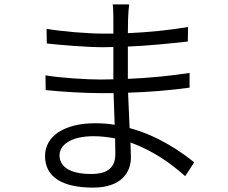

<svg xmlns="http://www.w3.org/2000/svg" viewBox="-20 -811 1040 874"><path d="M504 -181 505 -109C505 -37 454 -19 396 -19C292 -19 251 -56 251 -104C251 -152 305 -191 405 -191C439 -191 472 -187 504 -181ZM187 -468 188 -401C260 -393 370 -387 440 -387H497L502 -243C473 -248 444 -250 413 -250C271 -250 185 -190 185 -101C185 -6 262 43 404 43C534 43 576 -28 576 -95L574 -162C677 -126 763 -63 823 -9L864 -72C808 -117 704 -192 570 -228L563 -389C658 -392 747 -399 843 -412V-479C751 -465 657 -456 562 -452V-470V-599C658 -603 753 -613 835 -622L836 -688C747 -673 653 -664 562 -660L563 -725C564 -755 566 -774 568 -791H493C495 -779 496 -749 496 -732V-658H449C381 -658 255 -668 192 -680L193 -613C255 -606 379 -596 450 -596L496 -597V-470V-450L440 -449C372 -449 259 -456 187 -468Z"/></svg>

Font: ChiuKong Gothic MN Normal
Style: Regular
Weight: 350
Designer: Ryoko NISHIZUKA 西塚涼子 (kana, bopomofo & ideographs); Paul D. Hunt (Latin, Greek & Cyrillic); Sandoll Communications 산돌커뮤니
Foundry: Adobe
Version: Version 1.300